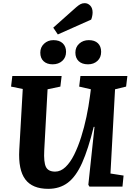

<svg xmlns="http://www.w3.org/2000/svg" viewBox="-20 -1181 841 1215"><path d="M679 -83 762 -70 755 0H546L539 -12L578 -378H573Q538 -236 499.5 -150Q461 -64 409.5 -25Q358 14 285 14Q185 14 140 -46Q95 -106 102 -233L124 -618L50 -633L58 -700H370L362 -633L281 -616L260 -230Q256 -155 270.5 -125Q285 -95 329 -95Q364 -95 394.5 -124Q425 -153 449.5 -202.5Q474 -252 493.5 -313.5Q513 -375 527 -441.5Q541 -508 549 -570L555 -616L481 -633L489 -700H786L778 -633L708 -616ZM457 -848Q457 -883 481.5 -905Q506 -927 542 -927Q579 -927 599.5 -907.5Q620 -888 620 -853Q620 -817 596.5 -795.5Q573 -774 537 -774Q499 -774 478 -794Q457 -814 457 -848ZM235 -848Q235 -882 259 -904.5Q283 -927 318 -927Q356 -927 377 -907Q398 -887 398 -853Q398 -817 374 -795.5Q350 -774 313 -774Q277 -774 256 -793.5Q235 -813 235 -848ZM462 -1135Q477 -1148 489 -1154.5Q501 -1161 516 -1161Q536 -1161 551 -1145.5Q566 -1130 566 -1102Q566 -1092 563.5 -1079.5Q561 -1067 557 -1057L346 -963L317 -1006Z"/></svg>

Font: Literata 12pt
Style: Bold Italic
Weight: 700
Italic angle: -2°
Designer: Latin by Veronika Burian and Jose Scaglione. Greek by Irene Vlachou. Cyrillic by Vera Evstafieva
Foundry: TypeTogether
Version: Version 3.002